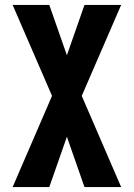

<svg xmlns="http://www.w3.org/2000/svg" viewBox="-20 -755 540 775"><path d="M31 0 190 -368 31 -735H179L250 -532L321 -735H469L310 -368L469 0H321L250 -203L179 0Z"/></svg>

Font: Iosevka SS18 Heavy
Style: Regular
Weight: 900
Monospace: yes
Designer: Belleve Invis
Foundry: Belleve Invis
Version: Version 25.1.1; ttfautohint (v1.8.4)